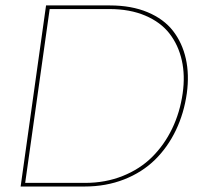

<svg xmlns="http://www.w3.org/2000/svg" viewBox="-20 -680 733 700"><path d="M380.9 -660.2Q459 -660.2 518.1 -635.5Q577.1 -610.8 610.8 -567.4Q644.5 -523.9 657.5 -466.1Q670.4 -408.2 661.1 -339.8Q650.9 -267.1 621.3 -205.3Q591.8 -143.6 545.2 -97.7Q498.5 -51.8 432.6 -25.9Q366.7 0 288.1 0H55.2L147.9 -660.2ZM71.8 -13.2H290Q364.3 -13.2 427.2 -38.3Q490.2 -63.5 534.7 -107.7Q579.1 -151.9 607.7 -211.2Q636.2 -270.5 646 -339.8Q655.3 -404.8 642.8 -460.2Q630.4 -515.6 598.1 -557.4Q565.9 -599.1 509.8 -623Q453.6 -647 378.9 -647H161.1Z"/></svg>

Font: Human Sans Thin
Style: Italic
Weight: 100
Italic angle: -8°
Designer: Tim Radville
Foundry: Continuum
Version: Version 1.000;FEAKit 1.0